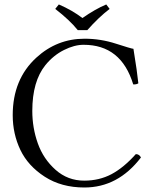

<svg xmlns="http://www.w3.org/2000/svg" viewBox="-20 -832 688 862"><path d="M329.1 -696.8Q293 -741.7 228 -792L244.1 -812Q304.2 -786.1 350.1 -751Q407.2 -791 457 -812L472.2 -792Q422.4 -753.9 372.1 -696.8ZM358.9 9.8Q255.9 9.8 180.9 -38.6Q106 -86.9 71.5 -158.9Q37.1 -231 37.1 -314.9Q37.1 -476.1 143.1 -573.2Q235.8 -658.2 359.9 -658.2Q431.6 -658.2 500.2 -636Q568.8 -613.8 579.1 -612.8Q596.2 -507.8 601.1 -458Q592.3 -452.1 578.1 -453.1Q523.9 -631.3 355 -630.9Q314 -630.9 267.1 -607.4Q220.2 -584 184.1 -540Q125 -466.8 125 -334Q125 -257.8 149.9 -188Q174.8 -118.2 229.5 -69.6Q284.2 -21 357.9 -21Q425.8 -21 480.5 -50Q535.2 -79.1 589.8 -140.1Q605 -140.1 612.8 -125Q509.8 9.8 358.9 9.8Z"/></svg>

Font: Linux Libertine Display
Style: Regular
Weight: 400
Designer: Philipp H. Poll
Foundry: Philipp H. Poll
Version: Version 5.0.9